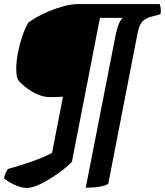

<svg xmlns="http://www.w3.org/2000/svg" viewBox="-27 -724 812 945"><path d="M105 201Q78 201 44.5 185.5Q11 170 -7 154Q-5 139 1 127Q7 115 11 108Q76 90 131 70.5Q186 51 229 29L283 -248Q266 -247 248.5 -246.5Q231 -246 220 -246Q192 -246 165 -256.5Q138 -267 116 -282.5Q94 -298 79.5 -311.5Q65 -325 62 -331Q58 -339 55.5 -352Q53 -365 53 -387Q53 -421 61 -463Q69 -505 82.5 -545Q96 -585 113 -613Q127 -624 154 -639.5Q181 -655 216 -669.5Q251 -684 288.5 -694Q326 -704 359 -704H759Q762 -696 764 -683.5Q766 -671 763 -654L715 -641Q688 -634 672.5 -616.5Q657 -599 649 -555L506 180Q496 189 465 194.5Q434 200 395 200L543 -556Q550 -588 558.5 -607.5Q567 -627 577 -636H465L327 72Q311 90 282.5 112Q254 134 221.5 154.5Q189 175 158 188Q127 201 105 201Z"/></svg>

Font: Texturina Black
Style: Italic
Weight: 900
Italic angle: -11°
Designer: Guillermo Torres Carreño
Foundry: Omnibus-Type
Version: Version 1.002; ttfautohint (v1.8.3)